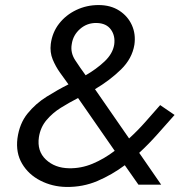

<svg xmlns="http://www.w3.org/2000/svg" viewBox="-20 -731 711 760"><path d="M528 0 474 -77Q423 -39 365.5 -14.5Q308 10 242 9Q187 8 140 -16Q93 -40 67.5 -83Q42 -126 49 -183Q57 -242 89 -281.5Q121 -321 165 -348.5Q209 -376 251 -397Q235 -419 217.5 -443.5Q200 -468 188.5 -496Q177 -524 181 -557Q187 -603 214 -637.5Q241 -672 282 -691.5Q323 -711 370 -711Q418 -711 452 -689Q486 -667 502 -631.5Q518 -596 512 -554Q503 -499 459 -456Q415 -413 356 -378L491 -183Q525 -214 555.5 -248.5Q586 -283 614 -315L671 -276Q638 -239 603.5 -200Q569 -161 531 -126L618 0ZM264 -556Q258 -523 277.5 -493Q297 -463 319 -433Q361 -457 393.5 -487.5Q426 -518 432 -554Q437 -589 419 -614Q401 -639 363 -640Q325 -641 297 -616.5Q269 -592 264 -556ZM253 -65Q301 -64 346.5 -83Q392 -102 434 -134L289 -343Q254 -325 221 -304.5Q188 -284 164 -255.5Q140 -227 134 -188Q126 -133 161.5 -99.5Q197 -66 253 -65Z"/></svg>

Font: Von Book
Style: Italic
Weight: 400
Version: Version 4.000; ttfautohint (v1.8.4.7-5d5b)